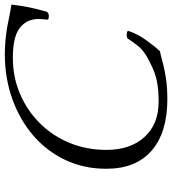

<svg xmlns="http://www.w3.org/2000/svg" viewBox="22 -738 729 814"><g transform="rotate(-90 387.0 -331.5)"><path d="M373 13Q232 13 155 -53.5Q78 -120 78 -246Q78 -341 115.5 -420Q153 -499 219.5 -556Q286 -613 374.5 -644.5Q463 -676 564 -676Q590 -676 620 -673.5Q650 -671 679 -666Q691 -664 719.5 -658Q748 -652 774 -648Q770 -610 762.5 -573.5Q755 -537 744 -499Q739 -489 724.5 -489.5Q710 -490 710 -496Q711 -503 712 -513.5Q713 -524 713 -533Q713 -583 675.5 -612.5Q638 -642 549 -642Q466 -642 395 -611.5Q324 -581 270.5 -527Q217 -473 187.5 -401Q158 -329 158 -246Q158 -144 212.5 -84Q267 -24 363 -24Q413 -24 450 -31.5Q487 -39 525 -59Q578 -84 600 -113Q622 -142 630 -155Q632 -158 640.5 -159Q649 -160 656.5 -158Q664 -156 662 -151Q649 -113 624.5 -78.5Q600 -44 576 -18Q568 -17 552.5 -13Q537 -9 522 -5Q501 1 462 7Q423 13 373 13Z"/></g></svg>

Font: Junicode SmExp
Style: Italic
Weight: 400
Width: 6
Italic angle: -11°
Designer: Peter S. Baker
Version: Version 2.205; ttfautohint (v1.8.4)